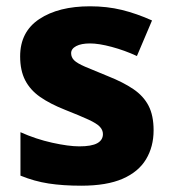

<svg xmlns="http://www.w3.org/2000/svg" viewBox="-20 -580 549 610"><path d="M468 -166Q468 -114 444 -74Q420 -34 369.5 -12Q319 10 238 10Q180 10 134.5 3Q89 -4 45 -22V-160Q94 -138 146 -126.5Q198 -115 232 -115Q271 -115 289 -125Q307 -135 307 -154Q307 -167 297 -177.5Q287 -188 261 -200Q235 -212 187 -231Q139 -250 107.5 -272Q76 -294 60 -325Q44 -356 44 -401Q44 -479 105 -519.5Q166 -560 266 -560Q320 -560 367 -548.5Q414 -537 463 -515L415 -402Q376 -420 335 -431Q294 -442 266 -442Q238 -442 222 -433.5Q206 -425 206 -411Q206 -398 215.5 -388.5Q225 -379 250.5 -368Q276 -357 323 -338Q371 -319 403.5 -297Q436 -275 452 -244Q468 -213 468 -166Z"/></svg>

Font: Noto Sans Syriac Eastern ExtraBold
Style: Regular
Weight: 800
Designer: Patrick Giasson and the Monotype Design Team
Foundry: Monotype Imaging Inc.
Version: Version 3.001